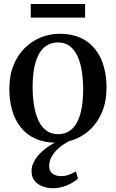

<svg xmlns="http://www.w3.org/2000/svg" viewBox="-20 -722 594 986"><path d="M28 -264.5Q28 -334 49.5 -387Q71 -440 107.5 -475.8Q144 -511.5 190 -530Q236 -548.5 284.5 -548.5Q368 -548.5 421.8 -512.2Q475.5 -476 501.2 -413.8Q527 -351.5 527 -272.5Q527 -203 505.5 -150Q484 -97 447.5 -61Q411 -25 365 -7Q319 11 270.5 11Q208 11 162.2 -9.8Q116.5 -30.5 86.8 -67.8Q57 -105 42.5 -155.2Q28 -205.5 28 -264.5ZM278 -33Q319.5 -33 348.2 -58.5Q377 -84 392 -134.8Q407 -185.5 407 -262.5Q407 -312.5 400.2 -356.2Q393.5 -400 378.2 -433.2Q363 -466.5 338.5 -485.2Q314 -504 278.5 -504Q236.5 -504 207.2 -478.8Q178 -453.5 162.8 -402.8Q147.5 -352 147.5 -275Q147.5 -224.5 154.8 -180.8Q162 -137 177.2 -103.8Q192.5 -70.5 217.5 -51.8Q242.5 -33 278 -33ZM251 244.5Q225.5 244.5 200.2 235.8Q175 227 158.5 207.5Q142 188 142 156.5Q142 134 152.8 111.5Q163.5 89 183 68.5Q202.5 48 229 30Q255.5 12 287 -1L311 -5L343 -1Q307.5 16 282.8 37.5Q258 59 245.2 82.8Q232.5 106.5 232.5 130.5Q232.5 156.5 249.5 169.5Q266.5 182.5 292.5 182.5Q314 182.5 332.2 176Q350.5 169.5 369.5 158L380.5 195.5Q365.5 208.5 345.2 219.8Q325 231 301 237.8Q277 244.5 251 244.5ZM417 -701.5V-631.5H138V-701.5Z"/></svg>

Font: Merriweather 72pt Medium
Style: Regular
Weight: 500
Version: Version 2.100